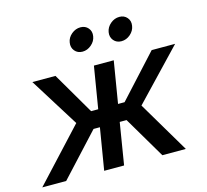

<svg xmlns="http://www.w3.org/2000/svg" viewBox="-127 -874 1072 996"><g transform="rotate(-15 409.0 -375.5)"><path d="M-19.5 0 237.3 -276.9 72.3 -541H196.3L327.6 -316.4H365.7L402.8 -541H509.3L472.2 -316.4H507.3L712.9 -541H838.9L587.4 -276.9L751.5 0H625.5L493.2 -224.1H456.5L419.9 0H313L350.1 -224.1H315.9L108.9 0ZM574.2 -626Q547.9 -626 532.5 -644.5Q517.1 -663.1 521.5 -689Q525.9 -714.8 547.4 -732.9Q568.8 -751 595.2 -751Q621.1 -751 636.5 -732.9Q651.9 -714.8 647.5 -689Q643.6 -663.1 622.1 -644.5Q600.6 -626 574.2 -626ZM365.2 -626Q338.9 -626 323.5 -644.5Q308.1 -663.1 312.5 -689Q316.4 -714.8 338.1 -732.9Q359.9 -751 386.2 -751Q412.1 -751 427.5 -732.9Q442.9 -714.8 438.5 -689Q434.6 -663.1 412.8 -644.5Q391.1 -626 365.2 -626Z"/></g></svg>

Font: Inter 17pt Medium
Style: Italic
Weight: 500
Italic angle: -9.3988°
Version: Version 4.001;git-66647c0bb